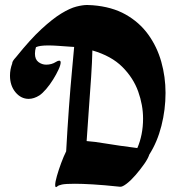

<svg xmlns="http://www.w3.org/2000/svg" viewBox="-20 -733 727 769"><path d="M461 15Q395 8 351.5 5.5Q308 3 280 3Q243 3 228.5 6Q214 9 209 14Q201 21 201 8Q201 -4 208 -28.5Q215 -53 225 -80Q235 -107 245 -127Q250 -218 256 -300.5Q262 -383 268 -446.5Q274 -510 277 -545Q269 -545 261 -546Q233 -548 212 -549.5Q191 -551 174 -551Q138 -551 124 -544Q120 -531 120 -518Q120 -495 134 -484.5Q148 -474 165 -474Q187 -474 204 -485Q212 -490 217 -490Q223 -490 223 -483Q223 -473 214.5 -454.5Q206 -436 193 -415Q180 -394 165 -376.5Q150 -359 138 -351Q127 -344 116 -340.5Q105 -337 95 -337Q64 -337 42 -363.5Q20 -390 20 -430Q20 -455 29 -479Q29 -479 29 -480Q29 -488 44 -504Q101 -575 146 -616.5Q191 -658 225.5 -679Q260 -700 285.5 -706.5Q311 -713 329 -713L351 -712Q428 -706 483 -675Q538 -644 573.5 -595Q609 -546 626 -485.5Q643 -425 643 -361Q643 -294 626.5 -229Q610 -164 578 -114Q573 -98 557.5 -76Q542 -54 523.5 -32.5Q505 -11 487.5 2.5Q470 16 461 15ZM553 -258Q553 -312 533.5 -366.5Q514 -421 470 -465Q426 -509 350 -531Q349 -485 345 -424.5Q341 -364 336 -297.5Q331 -231 327 -168Q357 -166 404.5 -158Q452 -150 530 -140Q541 -165 547 -195Q553 -225 553 -258Z"/></svg>

Font: Ga Maamli
Style: Regular
Weight: 400
Designer: Afotey Clement Nii Odai, Ama Asantewa Diaka, David Abbey-Thompson
Foundry: Sorkin Type Co.
Version: Version 1.000; ttfautohint (v1.8.4.7-5d5b)